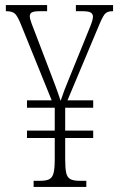

<svg xmlns="http://www.w3.org/2000/svg" viewBox="-20 -734 467 754"><path d="M112 0V-24H138Q162 -24 174 -30.5Q186 -37 190.5 -55Q195 -73 195 -109V-192H86V-221H195V-311H86V-340H183L65 -631Q51 -667 40.5 -678.5Q30 -690 5 -690H3V-714H165V-690H137Q114 -690 105.5 -685.5Q97 -681 97 -671Q97 -660 104.5 -640.5Q112 -621 122 -595L172 -464Q185 -431 198 -395.5Q211 -360 218 -338Q225 -359 233.5 -381.5Q242 -404 251 -425L308 -565Q324 -605 334.5 -630.5Q345 -656 345 -669Q345 -678 337.5 -684Q330 -690 300 -690H278V-714H424V-690H421Q400 -690 390.5 -677.5Q381 -665 366 -628L245 -340H346V-311H236V-221H346V-192H236V-109Q236 -73 240 -55Q244 -37 256.5 -30.5Q269 -24 292 -24H319V0Z"/></svg>

Font: Noto Serif Ethiopic ExtraCondensed ExtraLight
Style: Regular
Weight: 200
Width: 2
Designer: Monotype Design Team
Foundry: Monotype Imaging Inc.
Version: Version 2.102; ttfautohint (v1.8.4.7-5d5b)